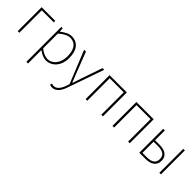

<svg xmlns="http://www.w3.org/2000/svg" viewBox="187 -1644 2991 2991"><g transform="rotate(45 1683.0 -148.0)"><path d="M105 0H141V-494H406V-527H105Z M539 243H575V46V-53C631 -11 686 13 736 13C862 13 970 -92 970 -271C970 -434 901 -540 758 -540C692 -540 629 -500 577 -459H575L569 -527H539ZM739 -20C697 -20 637 -39 575 -91V-416C642 -474 701 -507 755 -507C884 -507 932 -405 932 -271C932 -124 851 -20 739 -20Z M1103 244C1194 244 1247 156 1274 74L1484 -527H1447L1329 -183C1314 -138 1296 -82 1279 -35H1274C1254 -82 1232 -138 1215 -183L1082 -527H1042L1260 12L1245 61C1216 145 1171 209 1105 209C1089 209 1072 205 1061 200L1052 233C1065 240 1085 244 1103 244Z M1602 0H1638V-494H1947V0H1983V-527H1602Z M2193 0H2229V-494H2538V0H2574V-527H2193Z M2784 0H2922C3045 0 3119 -55 3119 -157C3119 -258 3045 -311 2922 -311H2820V-527H2784ZM2820 -33V-279H2911C3026 -279 3081 -243 3081 -157C3081 -70 3026 -33 2911 -33ZM3226 0H3261V-527H3226Z"/></g></svg>

Font: Noto Sans JP Thin
Style: Regular
Weight: 100
Designer: Ryoko NISHIZUKA 西塚涼子 (kana, bopomofo & ideographs); Paul D. Hunt (Latin, Greek & Cyrillic); Sandoll Communications 산돌커뮤니
Foundry: Adobe
Version: Version 2.004;hotconv 1.0.118;makeotfexe 2.5.65603